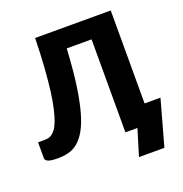

<svg xmlns="http://www.w3.org/2000/svg" viewBox="-156 -864 1114 1170"><g transform="rotate(-20 401.0 -279.0)"><path d="M793 -125.5 711 170H546L598 0H520V-603H359Q351.5 -469 338 -371.8Q324.5 -274.5 305.5 -206.5Q286.5 -138.5 262.5 -96.5Q238.5 -54.5 210 -31.2Q181.5 -8 148.8 0Q116 8 80 8Q36 8 17.5 0.2Q-1 -7.5 -1 -22.5V-125H41Q52 -125 64 -127Q76 -129 88.5 -137.5Q101 -146 113.2 -162.5Q125.5 -179 136.8 -208.5Q148 -238 158.2 -282Q168.5 -326 176.8 -388.8Q185 -451.5 191 -535.5Q197 -619.5 199.5 -728.5H690V-125.5Z"/></g></svg>

Font: Lato ExtraBold
Style: Regular
Weight: 800
Designer: Lukasz Dziedzic with Adam Twardoch and Botio Nikoltchev
Foundry: tyPoland Lukasz Dziedzic
Version: Version 2.015; 2015-08-06; http://www.latofonts.com/